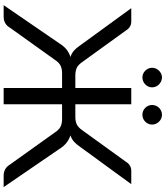

<svg xmlns="http://www.w3.org/2000/svg" viewBox="54 -984 929 1078"><g transform="rotate(90 519.0 -444.5)"><path d="M1030 0H965.5Q944.5 0 929 -9.2Q913.5 -18.5 904 -34.5L722.5 -288.5Q709 -309.5 691.8 -318.8Q674.5 -328 648 -328H565V0H473.5V-328H391Q364 -328 346.8 -318.8Q329.5 -309.5 316 -288.5L134.5 -34.5Q125.5 -18.5 110 -9.2Q94.5 0 73.5 0H8.5L221.5 -310.5Q237.5 -336.5 256.2 -352Q275 -367.5 299.5 -375Q278 -382 263 -395.5Q248 -409 234 -430L25.5 -716.5H101Q116.5 -716.5 129.2 -708.8Q142 -701 150 -687.5L329.5 -439Q345 -417 362.2 -409.8Q379.5 -402.5 402.5 -402.5H473.5V-716.5H565V-402.5H636.5Q659 -402.5 676 -409.8Q693 -417 709 -439L888.5 -687.5Q896.5 -701 909.5 -708.8Q922.5 -716.5 937.5 -716.5H1013.5L804.5 -430Q790.5 -409 775.5 -395.5Q760.5 -382 739.5 -375Q763.5 -367 782.5 -351.8Q801.5 -336.5 817.5 -310.5ZM470 -833Q470 -822 465.5 -812.2Q461 -802.5 453.2 -795Q445.5 -787.5 435.2 -783.2Q425 -779 414 -779Q403.5 -779 393.8 -783.2Q384 -787.5 376.5 -795Q369 -802.5 364.5 -812.2Q360 -822 360 -833Q360 -844.5 364.5 -854.8Q369 -865 376.5 -872.5Q384 -880 393.8 -884.5Q403.5 -889 414 -889Q425 -889 435.2 -884.5Q445.5 -880 453.2 -872.5Q461 -865 465.5 -854.8Q470 -844.5 470 -833ZM679 -833Q679 -822 674.5 -812.2Q670 -802.5 662.5 -795Q655 -787.5 645 -783.2Q635 -779 624 -779Q612.5 -779 602.5 -783.2Q592.5 -787.5 585 -795Q577.5 -802.5 573.2 -812.2Q569 -822 569 -833Q569 -844.5 573.2 -854.8Q577.5 -865 585 -872.5Q592.5 -880 602.5 -884.5Q612.5 -889 624 -889Q635 -889 645 -884.5Q655 -880 662.5 -872.5Q670 -865 674.5 -854.8Q679 -844.5 679 -833Z"/></g></svg>

Font: Lato 2
Style: Regular
Weight: 400
Designer: Lukasz Dziedzic with Adam Twardoch and Botio Nikoltchev
Foundry: tyPoland Lukasz Dziedzic
Version: Version 2.015; 2015-08-06; http://www.latofonts.com/